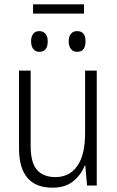

<svg xmlns="http://www.w3.org/2000/svg" viewBox="-20 -859 540 889"><path d="M223 10Q68 10 68 -173V-532H122V-184Q122 -105 151.5 -72Q181 -39 237 -39Q301 -39 337.5 -90Q374 -141 374 -242V-532H428V0H383L375 -92H372Q355 -49 318.5 -19.5Q282 10 223 10ZM337 -619Q319 -619 308.5 -632Q298 -645 298 -668Q298 -690 308.5 -702.5Q319 -715 337 -715Q376 -715 376 -668Q376 -619 337 -619ZM162 -619Q144 -619 134 -632Q124 -645 124 -668Q124 -690 134 -702.5Q144 -715 162 -715Q180 -715 190.5 -702.5Q201 -690 201 -668Q201 -619 162 -619ZM133 -796V-839H369V-796Z"/></svg>

Font: Noto Sans Mono ExtraCondensed Light
Style: Regular
Weight: 300
Width: 2
Designer: Monotype Design Team
Foundry: Monotype Imaging Inc.
Version: Version 2.014; ttfautohint (v1.8.4.7-5d5b)